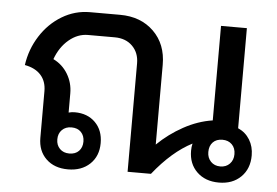

<svg xmlns="http://www.w3.org/2000/svg" viewBox="-45 -618 993 688"><g transform="rotate(5 452.0 -274.0)"><path d="M874 -97Q874 -49 844 -19.5Q814 10 765 10Q716 10 686 -19Q656 -48 656 -95Q656 -109 659 -121Q587 -84 520 0H436V-390Q436 -428 412 -452Q388 -476 348 -476H252Q215 -476 183.5 -449.5Q152 -423 136 -379Q169 -363 188 -331.5Q207 -300 207 -262V-193Q218 -196 229 -196Q275 -196 303 -168Q331 -140 331 -94Q331 -47 301 -18.5Q271 10 222 10Q173 10 143.5 -18.5Q114 -47 114 -94V-262Q114 -297 94 -319.5Q74 -342 36 -349Q44 -406 74.5 -454Q105 -502 151.5 -530Q198 -558 252 -558H360Q435 -558 481.5 -512.5Q528 -467 528 -393V-106Q569 -146 620 -174Q671 -202 724 -210V-550H817V-190Q844 -178 859 -153.5Q874 -129 874 -97ZM812 -96Q812 -118 799 -131Q786 -144 765 -144Q743 -144 730.5 -131Q718 -118 718 -96Q718 -75 731 -61.5Q744 -48 765 -48Q786 -48 799 -61.5Q812 -75 812 -96ZM175 -94Q175 -73 188 -60Q201 -47 222 -47Q244 -47 256.5 -60Q269 -73 269 -94Q269 -115 256.5 -128Q244 -141 222 -141Q201 -141 188 -128Q175 -115 175 -94Z"/></g></svg>

Font: Bai Jamjuree Medium
Style: Regular
Weight: 500
Version: Version 1.000; ttfautohint (v1.6)